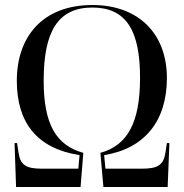

<svg xmlns="http://www.w3.org/2000/svg" viewBox="-20 -745 732 765"><path d="M44 0H301L312 -136C204 -166 154 -249 154 -424C154 -618 210 -715 348 -715C484 -715 538 -622 538 -435C538 -256 488 -166 380 -136L392 0H648L655 -175H645L639 -136C632 -88 608 -73 548 -73H400L395 -127C558 -153 645 -265 645 -434C645 -610 533 -725 348 -725C151 -725 47 -600 47 -423C47 -257 127 -153 297 -127L292 -73H145C84 -73 61 -88 54 -136L48 -175H38Z"/></svg>

Font: Noto Serif Display SemiCondensed
Style: Regular
Weight: 400
Width: 4
Designer: Monotype Design Team
Foundry: Monotype Imaging Inc.
Version: Version 2.009